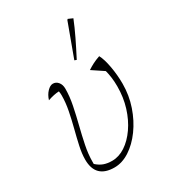

<svg xmlns="http://www.w3.org/2000/svg" viewBox="-177 -809 817 911"><g transform="rotate(-30 231.5 -353.0)"><path d="M180 8Q77 8 77 -94Q77 -126 85.5 -165Q94 -204 105 -246.5Q116 -289 124.5 -332Q133 -375 133 -415Q133 -424 131 -437Q104 -436 69 -424Q77 -450 93 -466.5Q109 -483 124 -483Q141 -483 152.5 -469Q164 -455 164 -433Q164 -391 154.5 -344Q145 -297 133 -249.5Q121 -202 111.5 -155.5Q102 -109 102 -67Q102 -58 102 -56Q121 -39 140.5 -32Q160 -25 186 -25Q223 -25 258 -48Q293 -71 321.5 -112Q350 -153 366.5 -206Q383 -259 383 -319Q383 -346 380 -368Q377 -390 372 -409L309 -451Q326 -462 341.5 -470Q357 -478 380 -486Q394 -460 402.5 -412.5Q411 -365 411 -318Q411 -254 391 -195.5Q371 -137 337.5 -91Q304 -45 263 -18.5Q222 8 180 8ZM279 -524 268 -528 335 -710 339 -714 364 -703Q348 -663 326.5 -618.5Q305 -574 279 -524Z"/></g></svg>

Font: Piazzolla Thin
Style: Italic
Weight: 100
Italic angle: -11.3°
Designer: Juan Pablo del Peral
Foundry: Huerta Tipografica
Version: Version 1.330